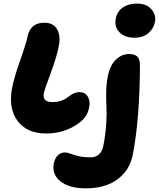

<svg xmlns="http://www.w3.org/2000/svg" viewBox="-20 -783 879 1063"><path d="M724.1 -574.2Q669.4 -574.2 640.6 -605.2Q611.8 -636.2 621.1 -681.2Q629.4 -720.7 660.6 -741.9Q691.9 -763.2 736.8 -763.2Q792 -763.2 818.6 -731.4Q845.2 -699.7 837.9 -662.1Q831.5 -626 802.2 -600.1Q772.9 -574.2 724.1 -574.2ZM234.9 -43.9Q128.9 -43.9 77.1 -113.8Q25.4 -183.6 46.9 -295.9Q59.6 -358.9 92.5 -451.4Q125.5 -543.9 132.8 -582Q139.6 -616.7 162.6 -637Q185.5 -657.2 225.1 -657.2Q276.4 -657.2 296.6 -619.9Q316.9 -582.5 305.2 -525.9Q294.4 -469.7 260.3 -377.2Q226.1 -284.7 223.1 -270Q217.8 -242.7 229.2 -230.2Q240.7 -217.8 272 -217.8Q294.9 -217.8 313.5 -223.4Q332 -229 344.2 -237.1Q356.4 -245.1 367.4 -253.4Q378.4 -261.7 391.4 -267.3Q404.3 -272.9 418.9 -272.9Q451.2 -272.9 465.8 -248.3Q480.5 -223.6 474.1 -190.9Q467.8 -157.2 451.4 -135Q435.1 -112.8 402.8 -91.8Q328.6 -43.9 234.9 -43.9ZM458 259.8Q362.3 259.8 314.2 220.5Q266.1 181.2 277.8 122.1Q283.7 93.3 300.3 77.1Q316.9 61 338.9 61Q354 61 369.9 67.6Q385.7 74.2 413.1 81.1Q440.4 87.9 482.9 87.9Q510.3 87.9 528.3 71Q546.4 54.2 551.8 25.9Q564.5 -38.1 568.1 -97.2Q571.8 -156.2 569.3 -193.1Q566.9 -230 567.9 -275.6Q568.8 -321.3 577.1 -361.8Q589.8 -423.3 622.3 -453.6Q654.8 -483.9 693.8 -483.9Q725.6 -483.9 740.2 -470Q754.9 -456.1 754.9 -418.9Q753.4 -122.6 714.8 75.2Q702.6 135.3 665.8 177.2Q628.9 219.2 576.2 239.5Q523.4 259.8 458 259.8Z"/></svg>

Font: Shantell Sans Irregular
Style: Italic
Weight: 800
Italic angle: -11.31°
Designer: Stephen Nixon, Anya Danilova, Shantell Martin
Foundry: Arrow Type
Version: Version 1.006;[9816181b4]